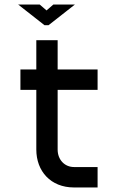

<svg xmlns="http://www.w3.org/2000/svg" viewBox="-20 -826 530 846"><path d="M70 -520V-430H140V-167C140 -72 203 0 306 0H410V-90H306C265 -90 234 -122 234 -167V-430H410V-520H234V-649H140V-520ZM60 -806 176 -715H194L310 -806H215L185 -780L155 -806Z"/></svg>

Font: Grotesk 02 Mince
Style: Bold
Weight: 400
Designer: Frank Adebiaye, contributions by Jérémy Landes, Ariel Martín Pérez
Foundry: Velvetyne Type Foundry
Version: Version 3.000;Glyphs 3.1.2 (3150)